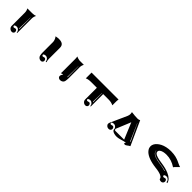

<svg xmlns="http://www.w3.org/2000/svg" viewBox="261 -1460 2304 2304"><g transform="rotate(45 1413.5 -308.0)"><path d="M87.4 -468.8H169.2Q180.7 -468.8 198.4 -471.3Q216.1 -473.9 225.3 -477.5Q218.5 -465.6 214.2 -449.3Q210 -433.1 210 -416V-173.8H201.2Q201.2 -194.3 186.5 -209.1Q171.9 -223.9 151.4 -223.9Q133.3 -223.9 119.4 -212.2Q119.4 -191.4 134.5 -191.2Q139.6 -191.2 147.3 -194.2Q155 -197.3 160.2 -197.3Q171.6 -197.3 178.1 -187.3Q184.6 -177.2 184.6 -166.3Q184.6 -154.1 175.7 -145.5Q166.7 -137 154.3 -137Q132.8 -137 117.7 -151.9Q102.5 -166.7 102.5 -187.7V-410.2Q102.5 -441.9 87.4 -468.8ZM187.5 -229.5 194.3 -225.6 193.4 -418.9 191.2 -418.5Z M563.5 -471.2Q594.2 -477.5 617.7 -477.5Q698.2 -477.5 698.2 -412.1V-220.7Q698.2 -194.3 707 -173.8H693.4Q693.4 -194.3 678.7 -209.1Q664.1 -223.9 643.6 -223.9Q625.5 -223.9 611.6 -212.2Q611.6 -191.4 626.7 -191.2Q631.8 -191.2 639.5 -194.2Q647.2 -197.3 652.3 -197.3Q663.8 -197.3 670.3 -187.3Q676.8 -177.2 676.8 -166.3Q676.8 -154.1 667.8 -145.5Q658.9 -137 646.5 -137Q627.7 -137 613.3 -148.4Q598.9 -159.9 595.5 -177.5Q590.8 -200.7 590.8 -225.6V-400.4Q590.8 -416.7 583.5 -436.3Q576.2 -455.8 563.5 -471.2ZM918.9 -484.4Q929 -479.7 946.8 -474.2Q964.6 -468.8 972.7 -468.8H1045.7Q1030.3 -442.1 1030.3 -410.2V-225.6Q1030.3 -198.7 1025.1 -174.1Q1021.5 -157.2 1006.3 -147.2Q991.2 -137.2 971.9 -137.2Q956.5 -137.2 945.7 -146.4Q934.8 -155.5 934.8 -168.5Q934.8 -179.7 939.5 -189.6Q944.1 -199.5 952.9 -210.7Q937.3 -210.7 921.4 -202.4Q922.9 -209.5 922.9 -220.7V-442.4Q922.9 -458 922.2 -464.8Q921.6 -471.7 918.9 -484.4ZM1007.8 -225.6H1013.7L1012.7 -410.2H1010.7Z M1176.8 -370.8V-468.8H1634.8Q1630.9 -450.4 1630.9 -432.6V-367.2Q1595.5 -384.8 1550.8 -384.8H1458V-173.8H1449.2Q1449.2 -194.3 1434.6 -209.1Q1419.9 -223.9 1399.4 -223.9Q1381.3 -223.9 1367.4 -212.2Q1367.4 -191.4 1382.6 -191.2Q1387.7 -191.2 1395.4 -194.2Q1403.1 -197.3 1408.2 -197.3Q1419.7 -197.3 1426.1 -187.3Q1432.6 -177.2 1432.6 -166.3Q1432.6 -154.1 1423.7 -145.5Q1414.8 -137 1402.3 -137Q1380.9 -137 1365.7 -151.9Q1350.6 -166.7 1350.6 -187.7V-384.8H1254.9Q1204.8 -384.8 1176.8 -370.8ZM1434.6 -236.3 1441.4 -229.5 1440.4 -384.8 1438.2 -384.3Z M1751 -176.8Q1751 -186.5 1757.6 -201.4L1850.8 -408.7Q1858.6 -426.3 1858.6 -448Q1858.6 -462.6 1854.7 -476.1Q1914.6 -467.8 1960.9 -467.8Q1968.8 -467.8 1978 -470.6Q1987.3 -473.4 1993.2 -477.3L2130.9 -173.8Q2123 -170.7 2114 -164.3Q2105 -158 2098.5 -152.6Q2092 -147.2 2083.6 -143.1Q2075.2 -138.9 2067.4 -138.9Q2061.8 -138.9 2057.6 -142Q2053.5 -145 2053.5 -149.4Q2053.5 -153.8 2056.6 -157Q2059.8 -160.2 2066.4 -164.1Q2053.2 -164.1 2035.2 -159.8Q2017.1 -155.5 2001.7 -150.5Q1986.3 -145.5 1966.4 -141.2Q1946.5 -137 1929.9 -137Q1908.2 -137 1889.6 -142.2Q1871.1 -147.5 1860.4 -156.4Q1849.6 -165.3 1849.6 -175.8Q1849.6 -195.1 1835 -209.5Q1820.3 -223.9 1799.8 -223.9Q1781.7 -223.9 1767.8 -212.2Q1767.8 -191.4 1783 -191.2Q1788.1 -191.2 1795.8 -194.2Q1803.5 -197.3 1808.6 -197.3Q1820.1 -197.3 1826.5 -187.3Q1833 -177.2 1833 -166.3Q1833 -153.3 1823 -144.2Q1813 -135 1798.8 -135Q1779.1 -135 1765 -147.2Q1751 -159.4 1751 -176.8ZM1857.7 -195.3Q1857.7 -182.1 1869.1 -175.8H2022.5L1935.5 -384.5ZM1991.9 -428.2 2002.7 -406.2 2088.9 -210.7H2095.7L2004.9 -406.7L1993.9 -428.2Z M2301.8 -343.8Q2301.8 -362.5 2311 -381.3Q2320.3 -400.1 2339 -417.2Q2357.7 -434.3 2383.3 -447.6Q2408.9 -460.9 2444.3 -468.8Q2479.7 -476.6 2519.5 -476.6Q2542.2 -476.6 2563.4 -474Q2584.5 -471.4 2599.6 -468Q2614.7 -464.6 2631.3 -458.7Q2647.9 -452.9 2657.3 -448.7Q2666.7 -444.6 2680.4 -437.7Q2711.9 -422.4 2730 -418.2L2693.6 -381.8Q2692.6 -380.9 2690.3 -378.5Q2688 -376.2 2687.1 -375.4Q2686.3 -374.5 2684.3 -372.6Q2682.4 -370.6 2681.6 -369.8Q2680.9 -368.9 2679.4 -367.3Q2678 -365.7 2677.4 -364.9Q2676.8 -364 2675.8 -362.7Q2674.8 -361.3 2674.3 -360.4Q2673.8 -359.4 2673.3 -358.2Q2672.9 -356.9 2672.6 -356Q2595 -408.2 2510.7 -408.2Q2482.9 -408.2 2459.5 -402.8Q2436 -397.5 2420.7 -385.6Q2405.3 -373.8 2405.3 -357.4Q2405.3 -342.5 2417.5 -331.3Q2429.7 -320.1 2458.1 -311.2Q2486.6 -302.2 2532.5 -296.1Q2615.7 -284.9 2668.9 -262Q2745.1 -229.2 2757.8 -173.8H2742.2Q2742.2 -194.3 2727.5 -209.1Q2712.9 -223.9 2692.4 -223.9Q2674.3 -223.9 2660.4 -212.2Q2660.4 -191.4 2675.5 -191.2Q2680.7 -191.2 2688.4 -194.2Q2696 -197.3 2701.2 -197.3Q2712.6 -197.3 2719.1 -187.3Q2725.6 -177.2 2725.6 -166.3Q2725.6 -152.1 2715.3 -142.1Q2705.1 -132.1 2690.4 -132.1Q2672.9 -132.1 2658.9 -142.3Q2658.7 -152.3 2653.3 -160.9Q2647.9 -169.4 2637.9 -175.5Q2627.9 -181.6 2616.1 -186.5Q2604.2 -191.4 2588.5 -194.9Q2572.8 -198.5 2558.6 -200.8Q2544.4 -203.1 2527.6 -204.8Q2491.5 -209 2460.6 -216.2Q2429.7 -223.4 2406.9 -232.1Q2384 -240.7 2366 -251.5Q2347.9 -262.2 2336.1 -273.4Q2324.2 -284.7 2316.3 -296.9Q2308.3 -309.1 2305.1 -320.6Q2301.8 -332 2301.8 -343.8ZM2384.8 -357.4Q2384.8 -342.5 2391.8 -330.4Q2398.9 -318.4 2411.3 -309.4Q2423.6 -300.5 2442.1 -293.6Q2460.7 -286.6 2481.9 -282Q2503.2 -277.3 2529.8 -273.9Q2588.4 -265.9 2631.3 -252L2632.6 -256.6Q2594.5 -268.8 2530.3 -277.6Q2497.1 -282 2471.8 -288.5Q2446.5 -294.9 2426.9 -304.3Q2407.2 -313.7 2397 -327.1Q2386.7 -340.6 2386.7 -357.4Z"/></g></svg>

Font: AgreloyInT3
Style: Medium
Weight: 400
Designer: gluk
Foundry: gluk
Version: Version 0.27